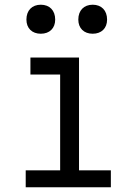

<svg xmlns="http://www.w3.org/2000/svg" viewBox="-20 -794 540 814"><path d="M153 -651C190 -651 214 -674 214 -711C214 -750 190 -774 153 -774C116 -774 92 -750 92 -711C92 -674 116 -651 153 -651ZM373 -651C410 -651 434 -674 434 -711C434 -750 410 -774 373 -774C336 -774 312 -750 312 -711C312 -674 336 -651 373 -651ZM450 0V-72H315V-550H109V-478H235V-72H89V0Z"/></svg>

Font: Tekne LDO Light
Style: Regular
Weight: 300
Monospace: yes
Designer: Alessio Laiso, Mario Rullo, Paolo Rosset
Foundry: Alessio Laiso
Version: Version 1.000;hotconv 1.0.109;makeotfexe 2.5.65596